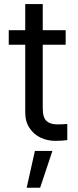

<svg xmlns="http://www.w3.org/2000/svg" viewBox="-20 -677 380 932"><path d="M298.8 -460H187.5V-152.3Q187.5 -105.5 206.1 -89.4Q224.6 -73.2 256.8 -73.2Q281.2 -73.2 306.6 -75.2V2.9Q281.2 6.8 248 6.8Q210.9 6.8 177.7 -8.5Q144.5 -23.9 123.5 -55.2Q102.5 -86.4 102.5 -130.9V-460H22.5V-530.3H102.5V-657.2H187.5V-530.3H298.8ZM149.4 55.7H234.4L174.8 234.4H109.4Z"/></svg>

Font: Pretendard GOV
Style: Regular
Weight: 400
Designer: Base glyphs from Inter by Rasmus Andersson; Hangeul glyphs from Noto Sans CJK(Source Han Sans) by Jang Soo-young and Kan
Foundry: Kil Hyung-jin
Version: Version 1.309